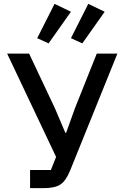

<svg xmlns="http://www.w3.org/2000/svg" viewBox="-20 -976 647 996"><path d="M232 -751 173 -778 263 -956 348 -915ZM407 -751 348 -778 438 -956 523 -915ZM136 0V-94H244L271 -162L17 -698H131L265 -414L319 -287H323L369 -415L482 -698H589L344 -92Q322 -38 293.5 -19Q265 0 206 0Z"/></svg>

Font: Anuphan Medium
Style: Regular
Weight: 500
Designer: Mike Abbink, Paul van der Laan, Pieter van Rosmalen, Mint Tantisuwanna
Foundry: Bold Monday; Cadson Demak
Version: Version 3.002;hotconv 1.0.109;makeotfexe 2.5.65596